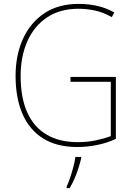

<svg xmlns="http://www.w3.org/2000/svg" viewBox="-20 -745 687 986"><path d="M342 -350H575V-32Q531 -11 479 -0.5Q427 10 377 10Q272 10 201.5 -34Q131 -78 95.5 -160Q60 -242 60 -355Q60 -462 98 -545.5Q136 -629 208 -677Q280 -725 384 -725Q433 -725 478.5 -715Q524 -705 567 -681L554 -657Q510 -682 467.5 -691Q425 -700 383 -700Q288 -700 221.5 -655.5Q155 -611 120.5 -533Q86 -455 86 -355Q86 -242 120.5 -166.5Q155 -91 220.5 -53Q286 -15 379 -15Q428 -15 471 -24Q514 -33 549 -46V-325H342ZM397 68Q391 93 382.5 119.5Q374 146 363 171.5Q352 197 338 221H322V214Q330 197 339.5 169Q349 141 357 111.5Q365 82 367 61H397Z"/></svg>

Font: Noto Sans Khmer SemiCondensed Thin
Style: Regular
Weight: 250
Width: 4
Designer: Danh Hong and the Monotype Design Team
Foundry: Monotype Imaging Inc.
Version: Version 2.004